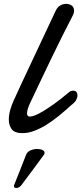

<svg xmlns="http://www.w3.org/2000/svg" viewBox="-20 -666 415 978"><path d="M94.7 12.2Q54.7 12.2 39.8 -7.8Q24.9 -27.8 24.9 -56.6Q24.9 -80.6 32 -105.7Q39.1 -130.9 48.8 -151.9Q65.9 -189.9 83.5 -227.5Q101.1 -265.1 115.7 -296.4L263.7 -611.3Q274.9 -635.7 297.4 -643.1Q319.8 -650.4 338.6 -641.8Q357.4 -633.3 357.4 -610.8Q357.4 -602.1 353.3 -592.3Q349.1 -582.5 342.8 -571.3Q325.2 -538.1 298.1 -483.9Q271 -429.7 238.3 -361.8Q202.6 -287.1 178.5 -236.6Q154.3 -186 133.3 -141.1Q127.9 -129.9 122.8 -115Q117.7 -100.1 117.7 -88.4Q117.7 -72.3 131.8 -72.3Q147.5 -72.3 173.6 -85.2Q199.7 -98.1 228 -117.7Q256.8 -136.7 283.7 -157.5Q310.5 -178.2 333.5 -197.8Q341.3 -204.1 352.1 -204.1Q374.5 -204.1 374.5 -179.2Q374.5 -168.9 367.7 -156.2Q360.8 -143.6 343.8 -131.3Q312.5 -102.5 281 -76.9Q249.5 -51.3 217.8 -31.2Q186.5 -11.7 155.3 0.2Q124 12.2 94.7 12.2ZM63.5 291.5Q50.8 291.5 50.8 281.7Q50.8 277.8 52.2 275.9L83 198.7L113.3 121.1Q119.6 106.4 136.2 99.6Q152.8 92.8 168.9 92.8Q184.6 92.8 195.8 97.9Q207 103 207 112.3Q207 117.2 204.6 121.1L147.5 198.7L89.8 275.9Q77.6 291.5 63.5 291.5Z"/></svg>

Font: Damion
Style: Regular
Weight: 400
Designer: Vernon Adams
Foundry: Vernon Adams
Version: Version 1.100; ttfautohint (v1.8.4.7-5d5b)